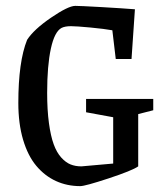

<svg xmlns="http://www.w3.org/2000/svg" viewBox="-20 -631 574 660"><path d="M255.9 8.8Q210.4 8.8 172.1 -8.8Q133.8 -26.4 104.7 -61Q75.7 -95.7 59.3 -150.9Q43 -206.1 43 -276.9Q43 -418.9 73.2 -494.1Q96.2 -529.8 155.5 -570.3Q214.8 -610.8 238.8 -610.8Q254.4 -610.8 327.6 -606.7Q400.9 -602.5 443.8 -599.1L432.1 -428.2H377.9L366.2 -526.9Q339.8 -531.7 291 -536.4Q242.2 -541 224.1 -541Q203.6 -541 191.9 -535.2Q167.5 -522.5 154.8 -463.6Q142.1 -404.8 142.1 -312Q142.1 -252.9 148.2 -208Q154.3 -163.1 164.6 -135Q174.8 -106.9 190.4 -89.6Q206.1 -72.3 222.7 -65.7Q239.3 -59.1 259.8 -59.1L369.1 -68.8V-228L275.9 -245.1V-291H506.8V-252L455.1 -238.8V-59.1Q434.1 -44.4 353.3 -17.8Q272.5 8.8 255.9 8.8Z"/></svg>

Font: Grenze
Style: Regular
Weight: 400
Designer: Renata Polastri
Foundry: Omnibus-Type
Version: Version 1.002;PS 001.002;hotconv 1.0.88;makeotf.lib2.5.64775